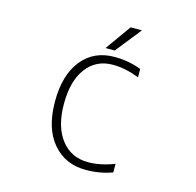

<svg xmlns="http://www.w3.org/2000/svg" viewBox="-132 -1089 1264 1238"><g transform="rotate(15 500.0 -470.5)"><path d="M588.9 -952.1H664.1L528.3 -781.2H466.8ZM722.7 -77.1V-19.5Q636.7 11.7 544.9 10.7Q408.2 10.7 324.7 -87.9Q241.2 -186.5 241.2 -365.2Q241.2 -542 321.3 -641.6Q401.4 -741.2 539.1 -741.2Q631.8 -741.2 717.8 -709V-653.3Q624 -689.5 542 -689.5Q429.7 -689.5 365.2 -603.5Q300.8 -517.6 300.8 -365.2Q300.8 -212.9 367.7 -127Q434.6 -41 547.9 -41Q631.8 -41 722.7 -77.1Z"/></g></svg>

Font: GenEi Gothic M Light
Style: Regular
Weight: 300
Designer: o_tamon (Modified); [Source Han Sans]
Ryoko NISHIZUKA  (kana & ideographs); Paul D. Hunt (Latin, Greek & Cyrillic); Wenl
Version: Version 1.1a;Original Version 1.004